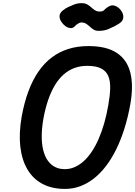

<svg xmlns="http://www.w3.org/2000/svg" viewBox="-20 -1228 878 1248"><path d="M402.5 0Q318 0 256.5 -32.5Q195 -65 158.5 -126.5Q122 -188 112 -275Q102 -362 121 -470.5Q137.5 -561.5 164.8 -634.8Q192 -708 230 -763Q268 -818 316.8 -854.8Q365.5 -891.5 424.8 -910Q484 -928.5 554 -928.5Q673.5 -928.5 740.2 -883.5Q807 -838.5 827.5 -754.5Q848 -670.5 827.5 -553Q812.5 -468 789.2 -393.8Q766 -319.5 735.8 -258Q705.5 -196.5 668.8 -148.5Q632 -100.5 589.8 -67.5Q547.5 -34.5 500.5 -17.2Q453.5 0 402.5 0ZM401.5 -128.5Q434 -128.5 464.5 -141.5Q495 -154.5 522.8 -179.2Q550.5 -204 575 -240Q599.5 -276 620 -322.5Q640.5 -369 656.8 -424.8Q673 -480.5 684 -545Q695 -606 696.2 -653.2Q697.5 -700.5 684 -733.2Q670.5 -766 637.5 -783Q604.5 -800 546.5 -800Q502.5 -800 464.5 -786.2Q426.5 -772.5 394.8 -744.8Q363 -717 337.8 -675.8Q312.5 -634.5 293.5 -579.5Q274.5 -524.5 262 -456Q251.5 -395 251.2 -344Q251 -293 260.8 -253Q270.5 -213 289.8 -185.2Q309 -157.5 337 -143Q365 -128.5 401.5 -128.5ZM620.5 -1027.5Q601.5 -1027.5 588.2 -1035.8Q575 -1044 563.8 -1054.8Q552.5 -1065.5 539.5 -1073.8Q526.5 -1082 508 -1082Q501 -1082 488.5 -1075.2Q476 -1068.5 467.5 -1058.5Q455 -1044 437.8 -1045.5Q420.5 -1047 404.5 -1058.8Q388.5 -1070.5 377.8 -1087.8Q367 -1105 367 -1122Q367 -1142.5 386.5 -1158.5Q406 -1174.5 424 -1182.5Q439 -1189.5 461.2 -1198.5Q483.5 -1207.5 511 -1207.5Q533 -1207.5 547.2 -1199.2Q561.5 -1191 573 -1180.2Q584.5 -1169.5 597.5 -1161.2Q610.5 -1153 629 -1153Q648.5 -1153 656.8 -1162.5Q665 -1172 682 -1183Q705.5 -1199 728.5 -1190Q751.5 -1181 766.5 -1160.2Q781.5 -1139.5 781.5 -1120Q781.5 -1099 768.5 -1086.2Q755.5 -1073.5 724.5 -1057.5Q708 -1049 682.8 -1038.2Q657.5 -1027.5 620.5 -1027.5Z"/></svg>

Font: Edu AU VIC WA NT Hand
Style: Bold
Weight: 700
Version: Version 1.001